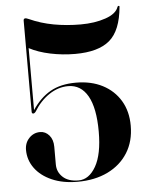

<svg xmlns="http://www.w3.org/2000/svg" viewBox="-53 -773 636 827"><g transform="rotate(-5 265.0 -360.0)"><path d="M39.5 -146Q39.5 -176.5 59 -197Q78.5 -217.5 106.5 -217.5Q129.5 -217.5 145.8 -198.8Q162 -180 162 -149V-72.5Q162 -40 185.8 -17.8Q209.5 4.5 254 4.5Q299 4.5 328.8 -47.5Q358.5 -99.5 358.5 -197.5Q358.5 -299.5 328.8 -351.8Q299 -404 244 -404Q200.5 -404 161.2 -377.5Q122 -351 95.5 -307Q90 -299.5 84.5 -299.5Q78 -299.5 78 -307.5V-702Q78 -711 86.5 -711Q89.5 -711 93 -709.5Q96.5 -708 101 -706.5Q149.5 -684.5 205.2 -674.2Q261 -664 321.5 -664Q382.5 -664 429.5 -680.2Q476.5 -696.5 486 -726Q487.5 -729.5 491.5 -729.5Q495 -729.5 494.5 -725.5Q485.5 -623 436.2 -581.2Q387 -539.5 287 -539.5Q232.5 -539.5 180 -550.5Q127.5 -561.5 89 -582V-314Q122.5 -364.5 167.2 -390.2Q212 -416 278.5 -416Q344.5 -416 393.8 -390.5Q443 -365 470.5 -319Q498 -273 498 -211Q498 -143.5 467 -94Q436 -44.5 380 -17.2Q324 10 249 10Q185.5 10 138.2 -10.8Q91 -31.5 65.2 -67Q39.5 -102.5 39.5 -146Z"/></g></svg>

Font: Fraunces 144pt SemiBold
Style: Regular
Weight: 600
Version: Version 1.000;[0bf87f6ff]